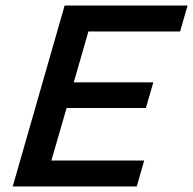

<svg xmlns="http://www.w3.org/2000/svg" viewBox="-20 -675 699 695"><path d="M26 0 214 -655H659L632 -561H300L247 -377H535L508 -284H221L166 -94H502L475 0Z"/></svg>

Font: Intel One Mono Medium
Style: Italic
Weight: 500
Italic angle: -16°
Monospace: yes
Designer: Fred Shallcrass
Foundry: Frere-Jones Type LLC
Version: Version 1.400;hotconv 1.1.0;makeotfexe 2.6.0;FJTRelease1.4